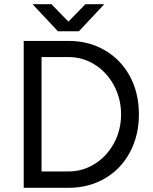

<svg xmlns="http://www.w3.org/2000/svg" viewBox="-20 -895 728 915"><path d="M93 -700H307Q403 -700 479.5 -655.5Q556 -611 599 -531.5Q642 -452 642 -350Q642 -249 599 -169Q556 -89 479.5 -44.5Q403 0 307 0H93ZM307 -78Q375 -78 432.5 -114.5Q490 -151 523.5 -213.5Q557 -276 557 -350Q557 -424 523.5 -487Q490 -550 432.5 -586.5Q375 -623 307 -623H178V-78ZM135 -875H225L306 -792L387 -875H477L356 -746H256Z"/></svg>

Font: Oak Sans
Style: Regular
Weight: 400
Designer: Erik Kennedy, Walven
Foundry: Erik Kennedy, Walven
Version: Version 1.000